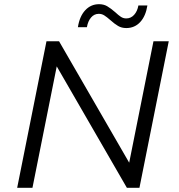

<svg xmlns="http://www.w3.org/2000/svg" viewBox="-20 -897 853 917"><path d="M786 -700 646 0H586L251 -580L135 0H62L202 -700H262L597 -120L713 -700ZM507 -801Q490 -816 478 -823.5Q466 -831 452 -831Q430 -831 415 -813.5Q400 -796 395 -767H352Q360 -819 387 -848Q414 -877 453 -877Q475 -877 491.5 -867.5Q508 -858 530 -839Q546 -824 557.5 -816.5Q569 -809 583 -809Q605 -809 620.5 -826Q636 -843 641 -871H684Q676 -820 649.5 -791.5Q623 -763 583 -763Q561 -763 544 -773Q527 -783 507 -801Z"/></svg>

Font: Idrija
Style: Italic
Weight: 400
Italic angle: -11.3°
Designer: Julieta Ulanovsky
Foundry: Julieta Ulanovsky
Version: Version 7.200